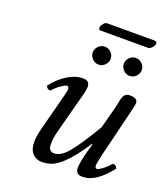

<svg xmlns="http://www.w3.org/2000/svg" viewBox="-136 -824 809 929"><g transform="rotate(20 268.5 -359.5)"><path d="M251.7 -540.8Q237.8 -554.7 237.8 -573.2Q237.8 -591.8 251.7 -605.5Q265.6 -619.1 284.2 -619.1Q302.7 -619.1 316.4 -605.5Q330.1 -591.8 330.1 -573.2Q330.1 -554.7 316.4 -540.8Q302.7 -526.9 284.2 -526.9Q265.6 -526.9 251.7 -540.8ZM411.6 -540.8Q397.9 -554.7 397.9 -573.2Q397.9 -591.8 411.6 -605.5Q425.3 -619.1 443.8 -619.1Q462.4 -619.1 476.3 -605.5Q490.2 -591.8 490.2 -573.2Q490.2 -554.7 476.3 -540.8Q462.4 -526.9 443.8 -526.9Q425.3 -526.9 411.6 -540.8ZM505.9 -352.1 450.2 -124Q439 -74.2 439 -66.9Q439 -49.8 449.2 -49.8Q457 -49.8 476.3 -64.2Q495.6 -78.6 514.2 -100.1Q531.2 -100.1 537.1 -83Q464.8 9.8 397.9 9.8Q377 9.8 368.9 1.2Q360.8 -7.3 360.8 -22.9Q360.8 -52.7 377.9 -115.2L389.2 -153.8L386.2 -155.8Q356.4 -111.8 335.7 -85.2Q314.9 -58.6 290 -34.9Q265.1 -11.2 240.5 -0.7Q215.8 9.8 187 9.8Q158.2 9.8 139.2 -10Q120.1 -29.8 120.1 -69.8Q120.1 -100.1 129.9 -137.2L173.8 -305.2Q187 -355.5 187 -361.8Q187 -378.9 176.8 -378.9Q168.5 -378.9 147.2 -364.3Q126 -349.6 107.9 -329.1Q90.8 -329.1 85 -346.2Q119.1 -390.1 159.4 -414.6Q199.7 -439 235.8 -439Q256.3 -439 264.2 -430.4Q272 -421.9 272 -405.8Q272 -397.5 268.8 -382.8Q265.6 -368.2 259.8 -345.7L251 -314L208 -150.9Q199.2 -116.2 199.2 -86.9Q199.2 -49.8 229 -49.8Q263.7 -49.8 301.8 -95.9Q339.8 -142.1 401.9 -247.1L431.2 -356.9Q433.6 -365.2 436.3 -379.6Q439 -394 440.9 -402.6Q442.9 -411.1 447.3 -420.7Q451.7 -430.2 459 -434.6Q466.3 -439 477.1 -439Q500 -439 509.5 -432.4Q519 -425.8 519 -412.1Q519 -405.3 512.9 -381.3Q506.8 -357.4 505.9 -352.1ZM481.4 -685.1H237.3Q231 -685.1 228.5 -689.7Q226.1 -694.3 227.5 -700.2Q229.5 -710 238.3 -719.5Q247.1 -729 255.4 -729H500.5Q507.3 -729 510 -724.6Q512.7 -720.2 511.7 -714.8Q509.8 -705.1 500.2 -695.1Q490.7 -685.1 481.4 -685.1Z"/></g></svg>

Font: Linux Libertine G
Style: Italic
Weight: 400
Italic angle: -12°
Designer: Philipp H. Poll
Foundry: Philipp H. Poll
Version: Version 5.1.3